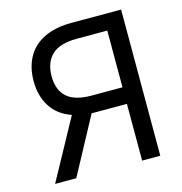

<svg xmlns="http://www.w3.org/2000/svg" viewBox="-105 -802 849 897"><g transform="rotate(-15 319.5 -353.5)"><path d="M472.7 0V-274.4H319.3L302.2 -274.9L154.3 0H51.8L210.9 -291Q145 -314 112.1 -365.7Q79.1 -417.5 79.1 -489.3Q79.1 -553.7 105.2 -602.8Q131.3 -651.9 185.5 -679.4Q239.7 -707 320.3 -707H560.5V0ZM323.2 -354.5H472.7V-628.9H324.2Q242.2 -628.9 204.1 -592.3Q166 -555.7 166 -489.3Q166 -423.8 203.9 -389.2Q241.7 -354.5 323.2 -354.5Z"/></g></svg>

Font: Pretendard
Style: Regular
Weight: 400
Designer: Base glyphs from Inter by Rasmus Andersson; Hangeul glyphs from Noto Sans CJK(Source Han Sans) by Jang Soo-young and Kan
Foundry: Kil Hyung-jin
Version: Version 1.309